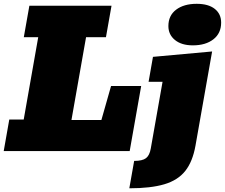

<svg xmlns="http://www.w3.org/2000/svg" viewBox="-35 -808 1203 1027"><path d="M-15.1 0 14.6 -168.5H91.8L169.4 -608.9H92.3L122.1 -777.3H561.5L531.7 -608.9H425.3L347.2 -166H507.3L559.1 -348.1H720.2L658.7 0ZM656.7 199.2 682.6 52.7Q726.6 52.7 745.8 38.1Q765.1 23.4 771.5 -13.7L834.5 -370.6H759.8L783.2 -503.9L1099.6 -532.7L1010.7 -29.3Q995.6 56.2 956.1 106.2Q916.5 156.2 843.8 177.7Q771 199.2 656.7 199.2ZM996.6 -565.4Q936 -565.4 900.9 -594Q865.7 -622.6 865.7 -668.5Q865.7 -725.1 907.2 -756.3Q948.7 -787.6 1017.1 -787.6Q1079.6 -787.6 1113.8 -760.5Q1147.9 -733.4 1147.9 -687Q1147.9 -629.9 1106.4 -597.7Q1064.9 -565.4 996.6 -565.4Z"/></svg>

Font: Bevan
Style: Italic
Weight: 400
Italic angle: -10°
Designer: Vernon Adams
Foundry: Vernon Adams
Version: Version 2.100; ttfautohint (v1.8.3)